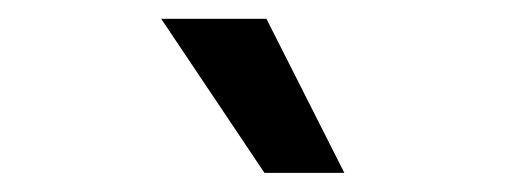

<svg xmlns="http://www.w3.org/2000/svg" viewBox="-20 -802 537 204"><path d="M261 -618.3 151.3 -782H263.1L345.9 -618.3Z"/></svg>

Font: TID UI Medium
Style: Regular
Weight: 500
Designer: The TID Project Authors
Foundry: Bakken & Bæck
Version: Version 1.001;hotconv 1.0.109;makeotfexe 2.5.65596